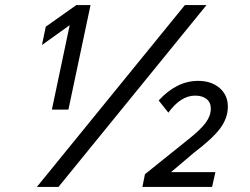

<svg xmlns="http://www.w3.org/2000/svg" viewBox="-20 -735 983 755"><path d="M125 0 707 -715H792L210 0ZM540 0 550 -50 717 -184Q769 -225 789 -252.5Q809 -280 809 -308Q809 -332 792.5 -345.5Q776 -359 747 -359Q691 -359 642 -292L604 -340Q675 -417 759 -417Q811 -417 843.5 -389Q876 -361 876 -316Q876 -271 846 -230.5Q816 -190 742 -134L630 -39L627 -58H827L814 0ZM184 -304 254 -636 145 -558 160 -630 280 -715H336L249 -304Z"/></svg>

Font: Wix Madefor Text
Style: Italic
Weight: 400
Italic angle: -12°
Designer: Dalton Maag Ltd
Foundry: Dalton Maag Ltd
Version: Version 3.100